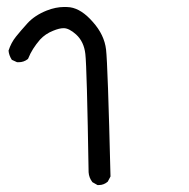

<svg xmlns="http://www.w3.org/2000/svg" viewBox="-20 -264 540 548"><path d="M161.6 -183.6Q149.4 -183.6 131.8 -176.3Q109.4 -167.5 94.2 -150.9Q82.5 -137.2 74.5 -124.5Q66.4 -111.8 60.1 -96.2L59.1 -95.2Q47.9 -86.4 33.2 -86.4Q31.7 -86.4 28.8 -86.4L13.7 -93.3Q5.4 -106.4 4.4 -119.6Q11.7 -142.1 25.4 -159.2Q39.1 -176.3 58.6 -197.8Q79.1 -220.2 113.3 -233.9Q139.2 -244.1 163.6 -244.1Q171.9 -244.1 180.2 -243.2Q212.9 -238.3 245.1 -201.2Q277.8 -164.6 282.7 -122.6Q287.6 -80.6 295.4 239.7L287.6 254.4Q276.4 264.2 262.2 264.2Q260.7 264.2 258.3 264.2L243.7 255.9Q233.9 243.2 232.9 227.5Q228 -72.8 223.6 -109.9Q219.7 -145 197.3 -165.5Q177.2 -183.6 161.6 -183.6Z"/></svg>

Font: Bakudai
Style: Medium
Weight: 500
Version: Version 1.48